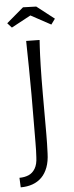

<svg xmlns="http://www.w3.org/2000/svg" viewBox="-62 -705 345 898"><g transform="rotate(-5 111.0 -256.0)"><path d="M-2 163 -4 118Q20 118 39 110Q58 102 70 82Q82 62 83 29Q85 0 85 -41Q85 -82 85.5 -137Q86 -192 86 -264Q86 -336 85 -393Q84 -450 83.5 -483.5Q83 -517 83 -517L146 -516Q146 -516 144 -483.5Q142 -451 140.5 -394Q139 -337 139 -264Q139 -221 139 -187Q139 -153 139 -126Q139 -99 139 -76Q139 -53 138.5 -31Q138 -9 137 15Q136 53 125.5 81Q115 109 97 127Q79 145 54 154Q29 163 -2 163ZM207 -583 113 -634 22 -585 2 -607 82 -675 144 -673 226 -609Z"/></g></svg>

Font: Truculenta Light
Style: Regular
Weight: 300
Version: Version 1.002